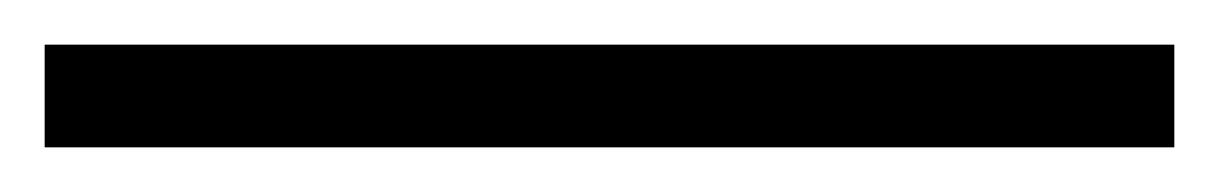

<svg xmlns="http://www.w3.org/2000/svg" viewBox="-23 -826 546 86"><path d="M503 -760H-3V-806H503Z"/></svg>

Font: Noto Sans Lao Looped Light
Style: Regular
Weight: 300
Designer: Mark Frömberg, Ben Mitchell
Foundry: The Fontpad Ltd
Version: Version 1.002; ttfautohint (v1.8.4.7-5d5b)